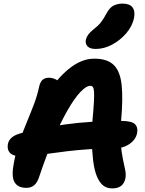

<svg xmlns="http://www.w3.org/2000/svg" viewBox="-20 -1036 807 1067"><path d="M604 11Q574 11 553.5 -5Q533 -21 518 -57Q504 -91 497.5 -144.5Q491 -198 490.5 -257Q490 -316 494 -368Q500 -432 502 -470Q504 -508 502.5 -527Q501 -546 496 -552.5Q491 -559 482 -559Q459 -559 426 -524Q393 -489 355 -422.5Q317 -356 277 -263.5Q237 -171 199 -57Q188 -22 170.5 -7Q153 8 127 8Q78 8 60 -25Q42 -58 58 -136Q70 -199 89.5 -254Q109 -309 130 -359.5Q151 -410 169 -457.5Q187 -505 197 -552Q203 -580 216 -592Q229 -604 252 -604Q272 -604 291.5 -594Q311 -584 323 -558L260 -539Q313 -617 376 -663.5Q439 -710 504 -710Q576 -710 612 -675Q648 -640 656 -563.5Q664 -487 653 -365Q647 -293 651 -241.5Q655 -190 662.5 -154.5Q670 -119 675.5 -92.5Q681 -66 677 -45Q671 -17 653 -3Q635 11 604 11ZM103 -167Q54 -167 36 -186Q18 -205 24 -236Q28 -256 44 -270.5Q60 -285 90 -294Q202 -325 342.5 -344.5Q483 -364 653 -364Q712 -364 730 -346Q748 -328 742 -297Q735 -260 699 -235.5Q663 -211 611 -211Q536 -211 471.5 -206.5Q407 -202 353 -195.5Q299 -189 254 -182.5Q209 -176 171.5 -171.5Q134 -167 103 -167ZM512 -764Q480 -764 466.5 -778.5Q453 -793 457 -815Q461 -831 471 -844.5Q481 -858 500 -873Q526 -893 540.5 -911.5Q555 -930 570 -958Q588 -993 610.5 -1004.5Q633 -1016 661 -1016Q700 -1016 716 -995.5Q732 -975 725 -936Q715 -890 681.5 -851Q648 -812 603 -788Q558 -764 512 -764Z"/></svg>

Font: Shantell Sans Light
Style: Bold Italic
Weight: 700
Italic angle: -11°
Version: Version 1.011;[c5ecc13dd]